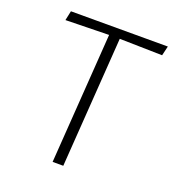

<svg xmlns="http://www.w3.org/2000/svg" viewBox="-115 -703 724 795"><g transform="rotate(20 246.5 -306.0)"><path d="M205 0 245 -574 54 -570 63 -612H490L480 -570L292 -574L252 0Z"/></g></svg>

Font: Ancizar Sans Thin
Style: Italic
Weight: 100
Italic angle: -4°
Designer: Cesar Puertas, Viviana Monsalve, Julian Moncada, Julian Prieto, Jose Castro, Mariel Hernandez, Felipe Aragon, Sara Alarc
Version: Version 8.100